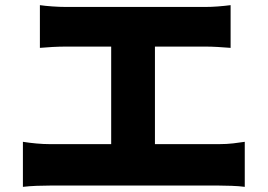

<svg xmlns="http://www.w3.org/2000/svg" viewBox="-20 -735 1040 746"><path d="M135 -715Q155 -712 184 -710Q213 -708 236 -708H778Q801 -708 827 -710Q853 -712 876 -715V-549Q852 -551 826 -552.5Q800 -554 778 -554H236Q213 -554 184 -552.5Q155 -551 135 -549ZM412 -83V-623H582V-83ZM69 -184Q94 -180 121.5 -177.5Q149 -175 173 -175H832Q861 -175 886.5 -178Q912 -181 931 -184V-9Q909 -12 880 -13Q851 -14 832 -14H173Q150 -14 122.5 -13Q95 -12 69 -9Z"/></svg>

Font: Noto Sans SC Black
Style: Regular
Weight: 900
Designer: Ryoko NISHIZUKA  (kana, bopomofo & ideographs); Paul D. Hunt (Latin, Greek & Cyrillic); Sandoll Communications , Soo-you
Foundry: Adobe
Version: Version 2.004-H2;hotconv 1.0.118;makeotfexe 2.5.65603